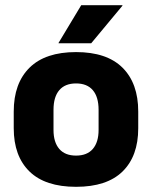

<svg xmlns="http://www.w3.org/2000/svg" viewBox="-20 -707 586 741"><path d="M273.5 14Q154.5 14 93.8 -45.2Q33 -104.5 33 -212V-276.5Q33 -385.5 94 -445.8Q155 -506 273.5 -506Q392 -506 452.8 -445.8Q513.5 -385.5 513.5 -276.5V-212Q513.5 -104.5 453 -45.2Q392.5 14 273.5 14ZM273.5 -106.5Q316 -106.5 338.2 -132.2Q360.5 -158 360.5 -205.5V-283Q360.5 -333 338.2 -359Q316 -385 273.5 -385Q231 -385 208.8 -359Q186.5 -333 186.5 -283V-205.5Q186.5 -158 208.8 -132.2Q231 -106.5 273.5 -106.5ZM206 -541.5 293.5 -687H452.5V-685L332 -540H206Z"/></svg>

Font: Anek Devanagari Medium
Style: Bold
Weight: 700
Version: Version 1.003